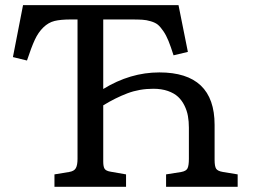

<svg xmlns="http://www.w3.org/2000/svg" viewBox="-20 -720 976 740"><path d="M189.9 0V-47.9L246.1 -57.1Q265.6 -60.1 272.2 -71.8Q278.8 -83.5 278.8 -107.9V-645H252.9Q213.9 -645 190.2 -639.2Q166.5 -633.3 147 -614.3Q127.4 -595.2 114.3 -566.9Q101.1 -538.6 84 -486.8L29.8 -500L68.8 -700.2H668L704.1 -520L648.9 -506.8Q638.2 -540.5 629.4 -562.3Q620.6 -584 609.4 -600.3Q598.1 -616.7 588.4 -624.8Q578.6 -632.8 561.5 -637.9Q544.4 -643.1 528.3 -644Q512.2 -645 483.9 -645H377.9V-377Q481.9 -440.9 594.2 -440.9Q807.1 -440.9 807.1 -238.8V-104Q807.1 -79.1 813 -69.8Q818.8 -60.5 839.8 -57.1L896 -47.9V0H620.1V-47.9L678.2 -57.1Q697.8 -60.5 702.9 -71.5Q708 -82.5 708 -107.9V-228Q708 -252 704.3 -272.7Q700.7 -293.5 690.9 -313.2Q681.2 -333 666.3 -346.9Q651.4 -360.8 627 -369.4Q602.5 -377.9 570.8 -377.9Q517.6 -377.9 471.2 -360.4Q424.8 -342.8 377.9 -314V-97.2Q377.9 -77.6 383.3 -69.3Q388.7 -61 407.2 -58.1L465.8 -47.9V0Z"/></svg>

Font: Literata Book
Style: Regular
Weight: 400
Designer: Latin by Veronika Burian and Jose Scaglione. Greek by Irene Vlachou. Cyrillic by Vera Evstafieva
Foundry: TypeTogether
Version: Version 2.003;PS 002.003;hotconv 1.0.88;makeotf.lib2.5.64775